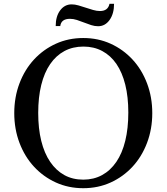

<svg xmlns="http://www.w3.org/2000/svg" viewBox="-20 -980 876 1010"><path d="M418 -780C366 -780 318 -770 274 -750C230 -730 191.7 -702.3 159 -667C126.3 -631.7 100.8 -589.8 82.5 -541.5C64.2 -493.2 55 -441 55 -385C55 -329 64.2 -276.8 82.5 -228.5C100.8 -180.2 126.3 -138.3 159 -103C191.7 -67.7 230 -40 274 -20C318 0 366 10 418 10C470 10 518 0 562 -20C606 -40 644.3 -67.7 677 -103C709.7 -138.3 735.2 -180.2 753.5 -228.5C771.8 -276.8 781 -329 781 -385C781 -441 771.8 -493.2 753.5 -541.5C735.2 -589.8 709.7 -631.7 677 -667C644.3 -702.3 606 -730 562 -750C518 -770 470 -780 418 -780ZM181 -386C181 -440.7 186.3 -489.7 197 -533C207.7 -576.3 223.3 -613 244 -643C264.7 -673 289.7 -695.8 319 -711.5C348.3 -727.2 381.7 -735 419 -735C455.7 -735 488.7 -727.2 518 -711.5C547.3 -695.8 572.2 -673.2 592.5 -643.5C612.8 -613.8 628.3 -577.5 639 -534.5C649.7 -491.5 655 -442.7 655 -388C655 -332.7 649.7 -283.2 639 -239.5C628.3 -195.8 612.7 -158.8 592 -128.5C571.3 -98.2 546.3 -75 517 -59C487.7 -43 454.7 -35 418 -35C380.7 -35 347.5 -43 318.5 -59C289.5 -75 264.7 -98.2 244 -128.5C223.3 -158.8 207.7 -195.7 197 -239C186.3 -282.3 181 -331.3 181 -386ZM273 -843H297C300.3 -868.3 317.3 -881 348 -881C360 -881 372.2 -879 384.5 -875C396.8 -871 409.3 -866.5 422 -861.5C434.7 -856.5 447.2 -852 459.5 -848C471.8 -844 484 -842 496 -842C520.7 -842 540.8 -853 556.5 -875C572.2 -897 580 -925.3 580 -960H556C550.7 -934.7 534 -922 506 -922C494.7 -922 482.7 -923.8 470 -927.5C457.3 -931.2 444.5 -935.2 431.5 -939.5C418.5 -943.8 405.7 -947.8 393 -951.5C380.3 -955.2 368.3 -957 357 -957C332.3 -957 312.2 -946.5 296.5 -925.5C280.8 -904.5 273 -877 273 -843Z"/></svg>

Font: Libre Caslon Text
Style: Regular
Weight: 400
Designer: Pablo Impallari, Rodrigo Fuenzalida
Foundry: Pablo Impallari, Rodrigo Fuenzalida
Version: Version 1.000; ttfautohint (v0.93) -l 8 -r 50 -G 200 -x 14 -